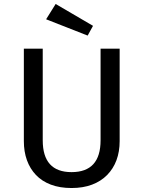

<svg xmlns="http://www.w3.org/2000/svg" viewBox="-20 -934 721 966"><path d="M582 -224Q582 -171 566 -128Q550 -85 519 -53.5Q488 -22 443 -5Q398 12 340 12Q281 12 236 -5Q191 -22 161 -53.5Q131 -85 115.5 -128Q100 -171 100 -224V-689H195V-228Q195 -68 340 -68Q486 -68 486 -228V-689H582ZM421 -755 212 -837 260 -914 448 -804Z"/></svg>

Font: Feura Sans
Style: Regular
Weight: 400
Designer: Carrois Corporate & Edenspiekermann
Foundry: Carrois Corporate GbR & Edenspiekermann AG
Version: Version 1.001